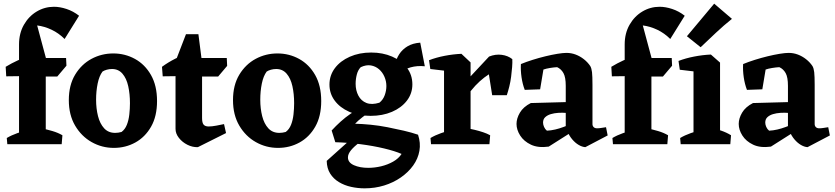

<svg xmlns="http://www.w3.org/2000/svg" viewBox="-20 -788 4563 1049"><path d="M84 0V-545Q84 -606 110.5 -652.5Q137 -699 180.5 -725Q224 -751 275 -751Q307 -751 343.5 -739Q380 -727 412 -702L333 -575Q301 -607 262 -625.5Q223 -644 183 -649L233 -463L230 -436V0ZM20 0 17 -34Q42 -49 74.5 -60.5Q107 -72 132 -78L121 0ZM189 0 206 -87Q236 -81 266.5 -72Q297 -63 321 -49L317 0ZM14 -371 11 -423Q44 -443 76 -457.5Q108 -472 139 -484L191 -435L168 -373ZM179 -370V-471H341L343 -429L293 -370Z M602 20Q537 20 481 -11.5Q425 -43 390.5 -101.5Q356 -160 356 -241Q356 -323 390.5 -380Q425 -437 480 -466.5Q535 -496 599 -496Q663 -496 717.5 -466Q772 -436 805 -378Q838 -320 838 -236Q838 -153 805.5 -96Q773 -39 719.5 -9.5Q666 20 602 20ZM609 -62Q626 -62 644 -67Q663 -81 673 -106Q683 -131 686.5 -162.5Q690 -194 690 -224Q690 -275 680.5 -317.5Q671 -360 649 -385.5Q627 -411 592 -411Q577 -411 563 -407Q549 -403 540 -397Q522 -373 513.5 -331.5Q505 -290 505 -243Q505 -195 515.5 -153.5Q526 -112 549 -87Q572 -62 609 -62Z M1061 16Q1032 17 1004 3Q976 -11 957.5 -34.5Q939 -58 939 -84V-453L996 -601H1064L1084 -445V-143Q1084 -117 1092.5 -107Q1101 -97 1120 -97Q1138 -97 1161.5 -101.5Q1185 -106 1204 -110L1215 -61ZM869 -371 865 -423Q899 -448 938 -467.5Q977 -487 1021 -505L1046 -435L1022 -373ZM1027 -370V-471H1219L1221 -428L1172 -370Z M1499 20Q1434 20 1378 -11.5Q1322 -43 1287.5 -101.5Q1253 -160 1253 -241Q1253 -323 1287.5 -380Q1322 -437 1377 -466.5Q1432 -496 1496 -496Q1560 -496 1614.5 -466Q1669 -436 1702 -378Q1735 -320 1735 -236Q1735 -153 1702.5 -96Q1670 -39 1616.5 -9.5Q1563 20 1499 20ZM1506 -62Q1523 -62 1541 -67Q1560 -81 1570 -106Q1580 -131 1583.5 -162.5Q1587 -194 1587 -224Q1587 -275 1577.5 -317.5Q1568 -360 1546 -385.5Q1524 -411 1489 -411Q1474 -411 1460 -407Q1446 -403 1437 -397Q1419 -373 1410.5 -331.5Q1402 -290 1402 -243Q1402 -195 1412.5 -153.5Q1423 -112 1446 -87Q1469 -62 1506 -62Z M1972 241Q1935 241 1898.5 233Q1862 225 1832 207Q1802 189 1784 160.5Q1766 132 1765 91L1920 -48L2009 -50Q1973 -31 1944 -9.5Q1915 12 1898 32.5Q1881 53 1881 72Q1881 100 1913.5 114.5Q1946 129 1992 129Q2027 129 2062.5 120.5Q2098 112 2128 95Q2158 78 2174 53Q2137 37 2078.5 23Q2020 9 1951 0Q1882 -9 1812 -11L1792 -75Q1815 -100 1841 -123.5Q1867 -147 1895.5 -166.5Q1924 -186 1951 -198L2008 -182Q1984 -166 1960 -147.5Q1936 -129 1920 -112Q1960 -111 2005.5 -106.5Q2051 -102 2097 -93Q2143 -84 2186 -74Q2229 -64 2264 -52Q2279 -7 2271.5 36Q2264 79 2237.5 116Q2211 153 2170 181.5Q2129 210 2078.5 225.5Q2028 241 1972 241ZM2005 -155Q1938 -155 1887.5 -177.5Q1837 -200 1808.5 -238.5Q1780 -277 1780 -326Q1780 -376 1809.5 -415.5Q1839 -455 1891 -478Q1943 -501 2008 -501Q2071 -501 2122 -479Q2173 -457 2203 -418Q2233 -379 2233 -327Q2233 -277 2203 -238Q2173 -199 2121.5 -177Q2070 -155 2005 -155ZM2053 -227Q2073 -243 2082 -268Q2091 -293 2091 -318Q2091 -344 2080.5 -368.5Q2070 -393 2051 -409.5Q2032 -426 2006.5 -430.5Q1981 -435 1951 -421Q1936 -406 1929.5 -381Q1923 -356 1923 -330Q1923 -294 1938 -265.5Q1953 -237 1982 -225.5Q2011 -214 2053 -227ZM2136 -369Q2132 -402 2138 -433.5Q2144 -465 2161 -491.5Q2178 -518 2206.5 -535Q2235 -552 2276 -555L2301 -426Q2217 -434 2159 -386Z M2406 0V-446L2501 -494L2551 -447V0ZM2505 -219 2483 -298 2652 -479Q2687 -493 2721 -488.5Q2755 -484 2779 -465Q2780 -446 2778 -421Q2776 -396 2772.5 -368.5Q2769 -341 2762.5 -315Q2756 -289 2749 -268H2669L2651 -382Q2626 -366 2601.5 -344Q2577 -322 2552.5 -291.5Q2528 -261 2505 -219ZM2331 -411 2324 -459Q2363 -474 2409.5 -483Q2456 -492 2501 -494L2505 -438L2440 -398ZM2335 0 2332 -34Q2357 -49 2389.5 -60.5Q2422 -72 2447 -78L2436 0ZM2514 0 2531 -87Q2551 -84 2574 -78.5Q2597 -73 2619.5 -65.5Q2642 -58 2658 -49L2654 0Z M3178 16Q3161 15 3142 4Q3123 -7 3106.5 -26.5Q3090 -46 3081 -69L3071 -78V-319Q3071 -366 3058.5 -388.5Q3046 -411 3024 -421Q3005 -420 2984 -416.5Q2963 -413 2949 -408L2931 -300L2847 -297Q2835 -328 2829.5 -365.5Q2824 -403 2826 -438Q2855 -450 2890 -461Q2925 -472 2960 -480.5Q2995 -489 3025.5 -494Q3056 -499 3075 -499Q3101 -499 3125 -490Q3149 -481 3170 -464.5Q3191 -448 3205 -427Q3212 -415 3214.5 -393.5Q3217 -372 3217 -324V-110Q3217 -100 3223.5 -93.5Q3230 -87 3242 -87Q3253 -87 3265 -89Q3277 -91 3291 -93L3300 -48ZM2978 13Q2920 21 2881 2.5Q2842 -16 2822 -47.5Q2802 -79 2802 -111Q2802 -141 2820.5 -172.5Q2839 -204 2880 -225L3101 -231L3099 -171H3075Q3053 -173 3030.5 -171.5Q3008 -170 2989.5 -164.5Q2971 -159 2959 -148Q2947 -137 2947 -118Q2947 -107 2952.5 -94.5Q2958 -82 2968 -74Q2990 -75 3013.5 -80.5Q3037 -86 3058 -94Q3079 -102 3092 -107L3101 -65Z M3393 0V-545Q3393 -606 3419.5 -652.5Q3446 -699 3489.5 -725Q3533 -751 3584 -751Q3616 -751 3652.5 -739Q3689 -727 3721 -702L3642 -575Q3610 -607 3571 -625.5Q3532 -644 3492 -649L3542 -463L3539 -436V0ZM3329 0 3326 -34Q3351 -49 3383.5 -60.5Q3416 -72 3441 -78L3430 0ZM3498 0 3515 -87Q3545 -81 3575.5 -72Q3606 -63 3630 -49L3626 0ZM3323 -371 3320 -423Q3353 -443 3385 -457.5Q3417 -472 3448 -484L3500 -435L3477 -373ZM3488 -370V-471H3650L3652 -429L3602 -370Z M3769 0V-442L3864 -490L3914 -446V0ZM3699 0 3696 -34Q3721 -49 3753.5 -60.5Q3786 -72 3811 -78L3800 0ZM3842 0 3859 -91Q3889 -85 3919.5 -74.5Q3950 -64 3974 -49L3970 0ZM3694 -407 3687 -455Q3726 -470 3772.5 -479Q3819 -488 3864 -490L3868 -434L3803 -394ZM3808 -530 3733 -590 3882 -768 3979 -685Q3934 -649 3892 -609.5Q3850 -570 3808 -530Z M4392 16Q4375 15 4356 4Q4337 -7 4320.5 -26.5Q4304 -46 4295 -69L4285 -78V-319Q4285 -366 4272.5 -388.5Q4260 -411 4238 -421Q4219 -420 4198 -416.5Q4177 -413 4163 -408L4145 -300L4061 -297Q4049 -328 4043.5 -365.5Q4038 -403 4040 -438Q4069 -450 4104 -461Q4139 -472 4174 -480.5Q4209 -489 4239.5 -494Q4270 -499 4289 -499Q4315 -499 4339 -490Q4363 -481 4384 -464.5Q4405 -448 4419 -427Q4426 -415 4428.5 -393.5Q4431 -372 4431 -324V-110Q4431 -100 4437.5 -93.5Q4444 -87 4456 -87Q4467 -87 4479 -89Q4491 -91 4505 -93L4514 -48ZM4192 13Q4134 21 4095 2.5Q4056 -16 4036 -47.5Q4016 -79 4016 -111Q4016 -141 4034.5 -172.5Q4053 -204 4094 -225L4315 -231L4313 -171H4289Q4267 -173 4244.5 -171.5Q4222 -170 4203.5 -164.5Q4185 -159 4173 -148Q4161 -137 4161 -118Q4161 -107 4166.5 -94.5Q4172 -82 4182 -74Q4204 -75 4227.5 -80.5Q4251 -86 4272 -94Q4293 -102 4306 -107L4315 -65Z"/></svg>

Font: Eczar SemiBold
Style: Regular
Weight: 600
Designer: Vaibhav Singh
Foundry: Rosetta Type Foundry
Version: Version 2.000